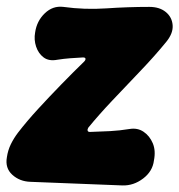

<svg xmlns="http://www.w3.org/2000/svg" viewBox="-41 -543 546 585"><path d="M228 -154Q225 -149 226 -145Q227 -141 233 -141Q266 -142 294.5 -143.5Q323 -145 354 -150Q378 -154 396.5 -141.5Q415 -129 424.5 -106.5Q434 -84 428 -54Q424 -21 395 1Q366 23 332 22L52 11Q19 10 -3.5 -10.5Q-26 -31 -20 -64Q-17 -85 -8 -103.5Q1 -122 14 -139Q41 -174 75 -211Q109 -248 145.5 -285.5Q182 -323 215 -355Q220 -360 219.5 -364Q219 -368 212 -368Q192 -367 172.5 -365.5Q153 -364 134 -361Q108 -356 92 -368Q76 -380 69 -401Q62 -422 66 -444Q71 -479 95.5 -502.5Q120 -526 152 -522Q217 -513 283 -517.5Q349 -522 414 -522Q445 -522 464 -506.5Q483 -491 485 -466.5Q487 -442 466 -416Q431 -373 387 -327Q343 -281 301 -236.5Q259 -192 228 -154Z"/></svg>

Font: Winky Sans ExtraBold
Style: Italic
Weight: 800
Italic angle: -8.97852°
Designer: Simon Atzbach
Foundry: typofactur
Version: Version 1.205